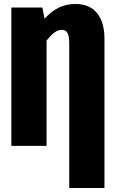

<svg xmlns="http://www.w3.org/2000/svg" viewBox="-20 -733 577 965"><path d="M505 -540V212H328V-513Q328 -551 319.5 -567Q311 -583 291 -583Q271 -583 253.5 -569.5Q236 -556 214 -529V0H37V-695H193L204 -639Q239 -677 276 -695Q313 -713 359 -713Q431 -713 468 -666.5Q505 -620 505 -540Z"/></svg>

Font: Fira Sans Extra Condensed ExtraBold
Style: Regular
Weight: 800
Width: 1
Designer: Carrois Corporate & Edenspiekermann AG
Foundry: Carrois Corporate GbR & Edenspiekermann AG
Version: Version 4.203